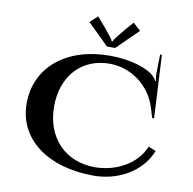

<svg xmlns="http://www.w3.org/2000/svg" viewBox="-86 -877 972 968"><g transform="rotate(10 400.0 -392.5)"><path d="M300.5 -754.5 409 -648H451L559.5 -754.5L521 -790L481.5 -744.5C449.6 -704.8 434 -687.7 432 -677H428C426 -687.7 413.6 -701.1 378.5 -744.5L339 -790ZM60 -295C60 -115 218 5 455 5C580.2 5 698.2 -59.9 742 -171.6L704 -187.4C665 -92.8 562.3 -39.1 454.9 -38C301.4 -38 199 -145.5 199 -305C199 -461 295.3 -565 438 -565C545.3 -565 647.7 -494.5 682 -379.4L696 -332.4H706L689 -655H680L678 -553.6C678 -543.5 680 -527.6 682 -519.6L678 -518.6C676 -525.6 670.5 -532.8 665.2 -538.6C633 -573.4 543.8 -605 433.2 -605C209.3 -605 60 -481 60 -295Z"/></g></svg>

Font: Prida01
Style: Black
Weight: 900
Designer: gluk
Foundry: gluk
Version: Version 00.072